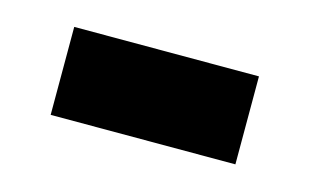

<svg xmlns="http://www.w3.org/2000/svg" viewBox="-34 -380 408 253"><g transform="rotate(15 170.0 -254.0)"><path d="M44 -194H296V-314H44Z"/></g></svg>

Font: Source Sans Pro Black
Style: Regular
Weight: 900
Designer: Paul D. Hunt
Foundry: Adobe Systems Incorporated
Version: Version 3.006;hotconv 1.0.111;makeotfexe 2.5.65597